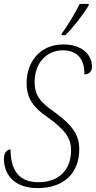

<svg xmlns="http://www.w3.org/2000/svg" viewBox="-25 -951 490 981"><path d="M289 -771H309C351 -813 402 -879 428 -923L429 -931H382C356 -877 321 -822 291 -780ZM168 10C299 10 380 -64 380 -190C380 -263 342 -314 255 -377C183 -427 152 -462 152 -531C152 -635 218 -694 296 -694C388 -694 408 -625 406 -571C430 -571 445 -586 445 -610C445 -670 396 -724 299 -724C183 -724 111 -639 111 -526C111 -444 150 -399 218 -352C314 -284 338 -240 338 -183C338 -82 275 -20 171 -20C65 -20 29 -90 29 -188C11 -186 -5 -171 -5 -141C-5 -64 42 10 168 10Z"/></svg>

Font: Noto Serif Condensed ExtraLight
Style: Italic
Weight: 200
Width: 3
Italic angle: -12°
Designer: Monotype Design Team
Foundry: Monotype Imaging Inc.
Version: Version 2.013